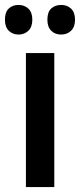

<svg xmlns="http://www.w3.org/2000/svg" viewBox="-37 -758 324 778"><path d="M183 0H68V-543H183ZM-17 -678Q-17 -709 -1.5 -723.5Q14 -738 38 -738Q62 -738 78 -723Q94 -708 94 -678Q94 -649 78 -633.5Q62 -618 38 -618Q14 -618 -1.5 -633.5Q-17 -649 -17 -678ZM155 -678Q155 -709 170.5 -723.5Q186 -738 211 -738Q235 -738 251 -723Q267 -708 267 -678Q267 -649 251 -633.5Q235 -618 211 -618Q186 -618 170.5 -633.5Q155 -649 155 -678Z"/></svg>

Font: Noto Sans Kannada Condensed SemiBold
Style: Regular
Weight: 600
Width: 3
Designer: Jelle Bosma - Monotype Design Team
Foundry: Monotype Imaging Inc.
Version: Version 2.005; ttfautohint (v1.8.4.7-5d5b)